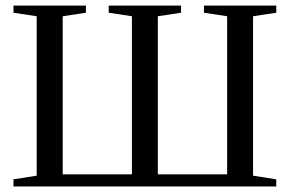

<svg xmlns="http://www.w3.org/2000/svg" viewBox="-20 -675 1049 695"><path d="M28.8 0V-25.9L112.8 -39.1V-616.2L28.8 -628.9V-654.8H291V-628.9L207 -616.2V-43.9H457.5V-616.2L373.5 -628.9V-654.8H635.3V-628.9L551.3 -616.2V-43.9H802.2V-616.2L718.3 -628.9V-654.8H980V-628.9L896 -616.2V-39.1L980 -25.9V0Z"/></svg>

Font: Liberation Serif
Style: Regular
Weight: 400
Designer: Steve Matteson
Foundry: Ascender Corporation
Version: Version 2.1.5